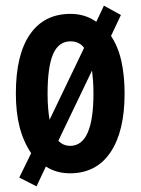

<svg xmlns="http://www.w3.org/2000/svg" viewBox="-20 -602 498 678"><path d="M420 -272Q420 -138 370 -64Q320 10 227 10Q179 10 142 -14L109 56L48 25L90 -61Q62 -103 49 -154.5Q36 -206 36 -272Q36 -409 86 -481Q136 -553 229 -553Q281 -553 320 -525L347 -582L407 -549L372 -475Q397 -438 408.5 -386.5Q420 -335 420 -272ZM148 -271Q148 -243 150 -220Q152 -197 155 -179L277 -433Q260 -456 229 -456Q187 -456 167.5 -411Q148 -366 148 -271ZM310 -272Q310 -297 308.5 -317Q307 -337 305 -353L186 -105Q203 -87 228 -87Q310 -87 310 -272Z"/></svg>

Font: Noto Sans Gurmukhi ExtraCondensed SemiBold
Style: Regular
Weight: 600
Width: 2
Designer: Jelle Bosma - Monotype Design Team
Foundry: Monotype Imaging Inc.
Version: Version 2.004; ttfautohint (v1.8.4.7-5d5b)